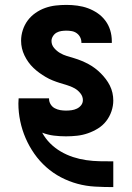

<svg xmlns="http://www.w3.org/2000/svg" viewBox="-20 -548 540 783"><path d="M441 215Q405 215 368 213Q331 211 296 201.5Q261 192 228.5 175Q196 158 168.5 133.5Q141 109 120 79Q99 49 84.5 15.5Q70 -18 62.5 -54Q55 -90 55 -126Q55 -131 55.5 -136.5Q56 -142 56 -147H180V-145Q180 -133 186.5 -122.5Q193 -112 203.5 -106.5Q214 -101 225.5 -99Q237 -97 249 -97Q260 -97 271.5 -98.5Q283 -100 293.5 -105Q304 -110 311 -119Q318 -128 318 -140Q318 -155 307.5 -168Q297 -181 283 -188.5Q269 -196 254 -200.5Q239 -205 224.5 -209.5Q210 -214 195 -220Q180 -226 166.5 -234Q153 -242 140.5 -251Q128 -260 116.5 -271Q105 -282 96 -294.5Q87 -307 80 -321.5Q73 -336 69.5 -351Q66 -366 66 -382Q66 -404 73 -425.5Q80 -447 93 -464.5Q106 -482 124.5 -495Q143 -508 164 -515.5Q185 -523 207 -525.5Q229 -528 251 -528Q273 -528 295.5 -525Q318 -522 338.5 -514.5Q359 -507 377.5 -494.5Q396 -482 409.5 -464Q423 -446 429.5 -424.5Q436 -403 436 -380V-373H312V-375Q312 -386 307 -396Q302 -406 293 -412.5Q284 -419 273 -421Q262 -423 251 -423Q241 -423 230.5 -421.5Q220 -420 211 -415Q202 -410 196 -400.5Q190 -391 190 -381Q190 -365 200.5 -352.5Q211 -340 224.5 -332Q238 -324 253 -319.5Q268 -315 283 -310.5Q298 -306 312.5 -300Q327 -294 341 -286.5Q355 -279 367.5 -269.5Q380 -260 391 -249Q402 -238 411.5 -225.5Q421 -213 428 -199Q435 -185 438.5 -169.5Q442 -154 442 -138Q442 -116 434.5 -94Q427 -72 413 -54Q399 -36 379.5 -24Q360 -12 338.5 -4.5Q317 3 294.5 5.5Q272 8 249 8Q224 8 199.5 5Q175 2 152 -7Q165 17 184.5 36.5Q204 56 228 70Q252 84 278 92.5Q304 101 331.5 105Q359 109 386.5 109.5Q414 110 441 110H442V215Z"/></svg>

Font: Iosevka Extrabold
Style: Regular
Weight: 800
Monospace: yes
Designer: Belleve Invis
Foundry: Belleve Invis
Version: Version 32.5.0; ttfautohint (v1.8.4)